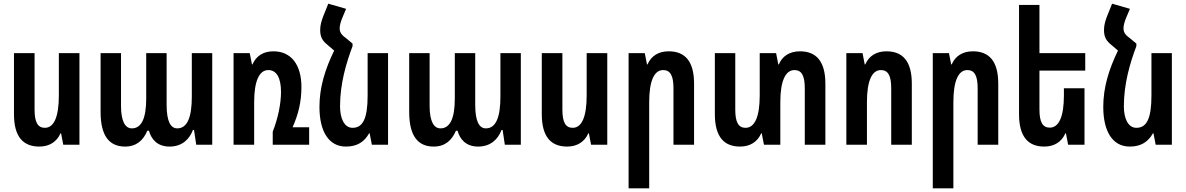

<svg xmlns="http://www.w3.org/2000/svg" viewBox="-20 -787 6450 1044"><path d="M412 -498H300V-268C300 -153 274 -92 224 -92C186 -92 168 -121 168 -191V-498H56V-166C56 -43 106 10 194 10C248 10 289 -16 309 -62H312L324 0H412Z M660 10C722 10 759 -24 781 -76H790C803 -29 836 10 902 10C970 10 1010 -30 1029 -80H1035L1047 0H1134V-498H1023V-262C1023 -155 1001 -89 944 -89C908 -89 886 -126 886 -218V-498H775V-251C775 -145 750 -89 697 -89C661 -89 638 -127 638 -212V-498H527V-178C527 -50 573 10 660 10Z M1571 -95C1602 -165 1619 -233 1619 -314C1619 -435 1563 -508 1467 -508C1412 -508 1373 -483 1353 -437H1350L1338 -498H1250V0H1362V-231C1362 -345 1389 -406 1439 -406C1483 -406 1508 -365 1508 -287C1508 -224 1492 -145 1463 -71V0H1661V-95Z M1897 -550 1861 -580C1834 -599 1827 -614 1827 -633C1827 -649 1833 -671 1843 -694L1862 -739L1765 -767L1737 -697C1728 -673 1721 -650 1721 -624C1721 -586 1733 -565 1762 -542L1797 -512C1747 -409 1717 -311 1717 -206C1717 -70 1769 10 1861 10C1923 10 1961 -16 1987 -62H1990L2002 0H2090V-498H1979V-268C1979 -140 1952 -92 1897 -92C1852 -92 1829 -143 1829 -209C1829 -331 1862 -443 1897 -536Z M2338 10C2400 10 2437 -24 2459 -76H2468C2481 -29 2514 10 2580 10C2648 10 2688 -30 2707 -80H2713L2725 0H2812V-498H2701V-262C2701 -155 2679 -89 2622 -89C2586 -89 2564 -126 2564 -218V-498H2453V-251C2453 -145 2428 -89 2375 -89C2339 -89 2316 -127 2316 -212V-498H2205V-178C2205 -50 2251 10 2338 10Z M3282 -498H3170V-268C3170 -153 3144 -92 3094 -92C3056 -92 3038 -121 3038 -191V-498H2926V-166C2926 -43 2976 10 3064 10C3118 10 3159 -16 3179 -62H3182L3194 0H3282Z M3398 237H3510V-231C3510 -345 3536 -406 3586 -406C3624 -406 3642 -377 3642 -307V0H3754V-332C3754 -455 3704 -508 3616 -508C3561 -508 3521 -483 3501 -437H3498L3486 -498H3398Z M4330 -508C4275 -508 4234 -483 4215 -437H4212L4200 -498H4111V-268C4111 -153 4084 -92 4034 -92C3996 -92 3978 -121 3978 -191V-498H3867V-166C3867 -43 3917 10 4004 10C4059 10 4099 -16 4119 -62H4122L4134 0H4223V-231C4223 -345 4250 -406 4300 -406C4338 -406 4356 -377 4356 -307V0H4468V-332C4468 -455 4417 -508 4330 -508Z M4582 0H4694V-231C4694 -345 4720 -406 4770 -406C4808 -406 4826 -377 4826 -307V0H4938V-332C4938 -455 4888 -508 4800 -508C4745 -508 4705 -483 4685 -437H4682L4670 -498H4582Z M5052 237H5164V-231C5164 -345 5190 -406 5240 -406C5278 -406 5296 -377 5296 -307V0H5408V-332C5408 -455 5358 -508 5270 -508C5215 -508 5175 -483 5155 -437H5152L5140 -498H5052Z M5877 -307H5765V-268C5765 -153 5738 -93 5688 -93C5650 -93 5632 -122 5632 -192V-403H5881V-498H5632V-760H5521V-166C5521 -43 5571 10 5658 10C5713 10 5753 -16 5773 -62H5776L5788 0H5877Z M6159 -550 6123 -580C6096 -599 6089 -614 6089 -633C6089 -649 6095 -671 6105 -694L6124 -739L6027 -767L5999 -697C5990 -673 5983 -650 5983 -624C5983 -586 5995 -565 6024 -542L6059 -512C6009 -409 5979 -311 5979 -206C5979 -70 6031 10 6123 10C6185 10 6223 -16 6249 -62H6252L6264 0H6352V-498H6241V-268C6241 -140 6214 -92 6159 -92C6114 -92 6091 -143 6091 -209C6091 -331 6124 -443 6159 -536Z"/></svg>

Font: Noto Sans Armenian ExtraCondensed SemiBold
Style: Regular
Weight: 600
Width: 2
Designer: Monotype Design Team
Foundry: Monotype Imaging Inc.
Version: Version 2.008